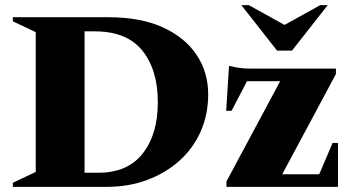

<svg xmlns="http://www.w3.org/2000/svg" viewBox="-20 -727 1375 747"><path d="M30 0V-16L119 -58V-602L30 -644V-660H402Q526 -660 612.5 -621Q699 -582 744.5 -514Q790 -446 790 -360Q790 -282 761 -216Q732 -150 678.5 -102Q625 -54 553 -27Q481 0 395 0ZM349 -605H309V-55H364Q476 -55 535 -129.5Q594 -204 594 -329Q594 -456 533.5 -530.5Q473 -605 349 -605ZM861 0V-21L1070 -411H941L881 -296H860L871 -470H876Q890 -466 911 -463Q932 -460 953 -460H1287V-439L1078 -49H1222L1274 -171H1295V0ZM1058 -530 919 -707H948L1087 -630L1226 -707H1255L1116 -530Z"/></svg>

Font: Spectral ExtraBold
Style: Regular
Weight: 800
Designer: Jean-Baptiste Levee
Foundry: Production Type
Version: Version 2.001